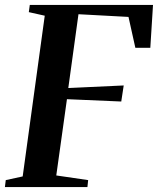

<svg xmlns="http://www.w3.org/2000/svg" viewBox="-32 -763 644 783"><path d="M-12 0 -8.5 -28.5 60.5 -43.5 150.5 -699 85.5 -713.5 89.5 -743H592L581 -568H520L492 -694L288 -705L246.5 -404L472.5 -414.5L462.5 -349L241 -358.5L197.5 -47.5L327.5 -28.5L324.5 0Z"/></svg>

Font: Merriweather 96pt SemiBold
Style: Italic
Weight: 600
Italic angle: -7.8°
Version: Version 2.101